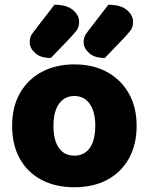

<svg xmlns="http://www.w3.org/2000/svg" viewBox="-20 -772 626 808"><path d="M555 -243Q555 -163 522.5 -105Q490 -47 431.5 -15.5Q373 16 293 16Q214 16 155 -15Q96 -46 63.5 -104Q31 -162 31 -243Q31 -322 64 -380Q97 -438 156 -469.5Q215 -501 293 -501Q372 -501 430.5 -469Q489 -437 522 -379Q555 -321 555 -243ZM293 -368Q252 -368 228.5 -335.5Q205 -303 205 -243Q205 -181 228 -149Q251 -117 293 -117Q335 -117 358 -149.5Q381 -182 381 -243Q381 -302 357.5 -335Q334 -368 293 -368ZM125 -643 209 -752Q261 -752 287 -730Q313 -708 313 -680Q313 -658 302 -643.5Q291 -629 269 -606L194 -528Q150 -528 127.5 -549Q105 -570 105 -594Q105 -606 108.5 -616.5Q112 -627 125 -643ZM352 -643 436 -752Q488 -752 514 -730Q540 -708 540 -680Q540 -658 529 -643.5Q518 -629 496 -606L421 -528Q377 -528 354.5 -549Q332 -570 332 -594Q332 -606 335.5 -616.5Q339 -627 352 -643Z"/></svg>

Font: Baloo Bhaijaan 2 ExtraBold
Style: Regular
Weight: 800
Designer: Sanskriti Dholi, Noopur Datye and Ek Type
Foundry: Ek Type
Version: Version 1.701